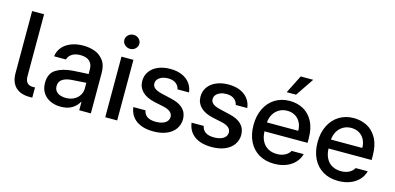

<svg xmlns="http://www.w3.org/2000/svg" viewBox="-70 -1187 3341 1623"><g transform="rotate(15 1600.5 -375.0)"><path d="M237.3 -88.9 253.9 -89.8V0H232.4Q150.4 0 106.9 -42.2Q63.5 -84.5 63.5 -165V-707H168V-165Q168 -127.4 184.8 -108.2Q201.7 -88.9 237.3 -88.9Z M523.4 -308.6Q556.6 -311 595.9 -313.2Q635.3 -315.4 662.6 -316.4L662.1 -358.4Q662.1 -403.8 634.8 -428.5Q607.4 -453.1 554.7 -453.1Q510.3 -453.1 481.9 -434.8Q453.6 -416.5 445.3 -385.7H341.8Q346.7 -429.7 374.5 -464.1Q402.3 -498.5 450 -517.8Q497.6 -537.1 558.6 -537.1Q608.9 -537.1 655.5 -521.5Q702.1 -505.9 734.4 -464.8Q766.6 -423.8 766.6 -352.5V0H665V-72.3H661.1Q643.1 -37.1 603.8 -12.7Q564.5 11.7 503.9 11.7Q453.1 11.7 412.6 -7.3Q372.1 -26.4 348.6 -62.7Q325.2 -99.1 325.2 -149.4Q325.2 -231.9 380.9 -267.1Q436.5 -302.2 523.4 -308.6ZM527.3 -71.3Q568.4 -71.3 599.1 -87.6Q629.9 -104 646.5 -131.6Q663.1 -159.2 663.1 -191.4L662.6 -239.7L538.1 -231.4Q484.9 -227.5 455.8 -207.3Q426.8 -187 426.8 -148.4Q426.8 -111.3 454.3 -91.3Q481.9 -71.3 527.3 -71.3Z M892.6 -530.3H997.1V0H892.6ZM878.9 -673.8Q878.9 -690.4 887.9 -704.6Q897 -718.8 912.4 -727.1Q927.7 -735.4 945.3 -735.4Q962.9 -735.4 977.8 -727.1Q992.7 -718.8 1001.7 -704.6Q1010.7 -690.4 1010.7 -673.8Q1010.7 -657.2 1001.7 -643.1Q992.7 -628.9 977.8 -620.6Q962.9 -612.3 945.3 -612.3Q927.7 -612.3 912.4 -620.6Q897 -628.9 887.9 -643.1Q878.9 -657.2 878.9 -673.8Z M1321.3 -455.1Q1292 -455.1 1268.6 -445.6Q1245.1 -436 1232.2 -419.9Q1219.2 -403.8 1219.7 -383.8Q1218.8 -359.9 1239 -343.3Q1259.3 -326.7 1302.7 -316.4L1386.7 -296.9Q1460 -280.8 1495.6 -245.4Q1531.2 -210 1532.2 -153.3Q1531.7 -105.5 1505.6 -68.1Q1479.5 -30.8 1430.7 -10Q1381.8 10.7 1315.4 10.7Q1220.7 10.7 1165 -29.8Q1109.4 -70.3 1099.6 -144.5H1206.1Q1219.2 -73.2 1314.5 -73.2Q1365.2 -73.2 1395.3 -92.5Q1425.3 -111.8 1425.8 -145.5Q1424.8 -171.4 1405 -188.5Q1385.3 -205.6 1343.8 -214.8L1260.7 -232.4Q1189 -248.5 1152.1 -285.6Q1115.2 -322.8 1115.2 -377.9Q1115.2 -424.8 1140.9 -460.9Q1166.5 -497.1 1212.9 -517.1Q1259.3 -537.1 1320.3 -537.1Q1378.4 -537.1 1422.1 -518.3Q1465.8 -499.5 1491.5 -465.3Q1517.1 -431.2 1522.5 -385.7H1421.9Q1414.6 -418.5 1388.9 -436.8Q1363.3 -455.1 1321.3 -455.1Z M1831.1 -455.1Q1801.8 -455.1 1778.3 -445.6Q1754.9 -436 1741.9 -419.9Q1729 -403.8 1729.5 -383.8Q1728.5 -359.9 1748.8 -343.3Q1769 -326.7 1812.5 -316.4L1896.5 -296.9Q1969.7 -280.8 2005.4 -245.4Q2041 -210 2042 -153.3Q2041.5 -105.5 2015.4 -68.1Q1989.3 -30.8 1940.4 -10Q1891.6 10.7 1825.2 10.7Q1730.5 10.7 1674.8 -29.8Q1619.1 -70.3 1609.4 -144.5H1715.8Q1729 -73.2 1824.2 -73.2Q1875 -73.2 1905 -92.5Q1935.1 -111.8 1935.5 -145.5Q1934.6 -171.4 1914.8 -188.5Q1895 -205.6 1853.5 -214.8L1770.5 -232.4Q1698.7 -248.5 1661.9 -285.6Q1625 -322.8 1625 -377.9Q1625 -424.8 1650.6 -460.9Q1676.3 -497.1 1722.7 -517.1Q1769 -537.1 1830.1 -537.1Q1888.2 -537.1 1931.9 -518.3Q1975.6 -499.5 2001.2 -465.3Q2026.9 -431.2 2032.2 -385.7H1931.6Q1924.3 -418.5 1898.7 -436.8Q1873 -455.1 1831.1 -455.1Z M2120.1 -261.7Q2120.1 -342.8 2150.6 -405.3Q2181.2 -467.8 2236.8 -502.4Q2292.5 -537.1 2365.2 -537.1Q2429.2 -537.1 2482.4 -509.3Q2535.6 -481.4 2568.1 -421.6Q2600.6 -361.8 2600.6 -270.5V-233.4H2223.6Q2225.1 -184.1 2243.9 -148.2Q2262.7 -112.3 2295.9 -93.8Q2329.1 -75.2 2373 -75.2Q2415.5 -75.2 2444.8 -91.1Q2474.1 -106.9 2488.3 -132.8H2593.8Q2582 -89.8 2551.8 -57.4Q2521.5 -24.9 2475.3 -7.1Q2429.2 10.7 2372.1 10.7Q2294.9 10.7 2238 -22.9Q2181.2 -56.6 2150.6 -118.2Q2120.1 -179.7 2120.1 -261.7ZM2498 -311.5Q2498 -352.1 2481.7 -383.8Q2465.3 -415.5 2435.5 -433.3Q2405.8 -451.2 2366.2 -451.2Q2325.7 -451.2 2294.2 -432.4Q2262.7 -413.6 2244.6 -381.6Q2226.6 -349.6 2224.1 -311.5ZM2399.4 -760.7H2508.8L2401.4 -601.6H2319.3Z M2680.7 -261.7Q2680.7 -342.8 2711.2 -405.3Q2741.7 -467.8 2797.4 -502.4Q2853 -537.1 2925.8 -537.1Q2989.7 -537.1 3043 -509.3Q3096.2 -481.4 3128.7 -421.6Q3161.1 -361.8 3161.1 -270.5V-233.4H2784.2Q2785.6 -184.1 2804.4 -148.2Q2823.2 -112.3 2856.4 -93.8Q2889.6 -75.2 2933.6 -75.2Q2976.1 -75.2 3005.4 -91.1Q3034.7 -106.9 3048.8 -132.8H3154.3Q3142.6 -89.8 3112.3 -57.4Q3082 -24.9 3035.9 -7.1Q2989.7 10.7 2932.6 10.7Q2855.5 10.7 2798.6 -22.9Q2741.7 -56.6 2711.2 -118.2Q2680.7 -179.7 2680.7 -261.7ZM3058.6 -311.5Q3058.6 -352.1 3042.2 -383.8Q3025.9 -415.5 2996.1 -433.3Q2966.3 -451.2 2926.8 -451.2Q2886.2 -451.2 2854.7 -432.4Q2823.2 -413.6 2805.2 -381.6Q2787.1 -349.6 2784.7 -311.5Z"/></g></svg>

Font: Pretendard GOV Medium
Style: Regular
Weight: 500
Designer: Base glyphs from Inter by Rasmus Andersson; Hangeul glyphs from Noto Sans CJK(Source Han Sans) by Jang Soo-young and Kan
Foundry: Kil Hyung-jin
Version: Version 1.309